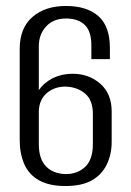

<svg xmlns="http://www.w3.org/2000/svg" viewBox="-20 -614 438 643"><path d="M199 9Q145 9 111 -10Q77 -29 61.5 -64Q46 -99 46 -145V-450Q46 -520 88.5 -557Q131 -594 201 -594Q271 -594 309.5 -560Q348 -526 348 -454V-416H286V-462Q286 -509 264 -530.5Q242 -552 201 -552Q159 -552 134.5 -525.5Q110 -499 110 -459V-312Q128 -338 157.5 -352.5Q187 -367 223 -367Q278 -367 316 -333.5Q354 -300 354 -241V-139Q354 -97 337.5 -63Q321 -29 287.5 -10Q254 9 199 9ZM200 -31Q240 -31 265.5 -55.5Q291 -80 291 -131V-233Q291 -279 264.5 -301Q238 -323 199 -324Q162 -324 136.5 -302Q111 -280 110 -241V-131Q110 -82 134 -57Q158 -32 200 -31Z"/></svg>

Font: Alumni Sans
Style: Regular
Weight: 400
Designer: Robert E. Leuschke
Foundry: Robert E. Leuschke
Version: Version 1.018